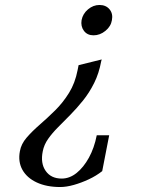

<svg xmlns="http://www.w3.org/2000/svg" viewBox="-20 -736 568 772"><path d="M222 16Q167 16 127.5 -2.5Q88 -21 70 -53.5Q52 -86 60 -128Q65 -157 87 -182.5Q109 -208 139.5 -234.5Q170 -261 201.5 -292Q233 -323 257.5 -362.5Q282 -402 292 -454L296 -474L389 -497L387 -490Q378 -441 358.5 -402Q339 -363 314 -332Q289 -301 263 -274.5Q237 -248 213.5 -224.5Q190 -201 173.5 -177.5Q157 -154 152 -128Q142 -80 163.5 -49Q185 -18 228 -18Q260 -18 288 -40.5Q316 -63 337.5 -102Q359 -141 369 -192H419L391 -48Q367 -29 337 -15Q307 -1 277 7.5Q247 16 222 16ZM356 -594Q331 -594 317.5 -612Q304 -630 308 -655Q313 -681 334 -698.5Q355 -716 380 -716Q406 -716 420.5 -698.5Q435 -681 430 -655Q426 -630 404 -612Q382 -594 356 -594Z"/></svg>

Font: Wittgenstein
Style: Italic
Weight: 400
Italic angle: -11°
Designer: Jörg Drees
Foundry: Jörg Drees
Version: Version 1.500